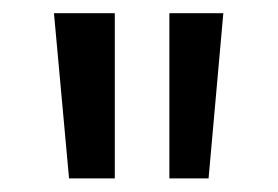

<svg xmlns="http://www.w3.org/2000/svg" viewBox="-20 -692 412 285"><path d="M82.5 -427.2 60.1 -672.4H150.4V-427.2ZM231.4 -427.2V-672.4H311.5L289.6 -427.2Z"/></svg>

Font: Shanti
Style: Regular
Weight: 400
Designer: Vernon Adams
Foundry: Vernon Adams
Version: Version 1.100; ttfautohint (v1.8.4)